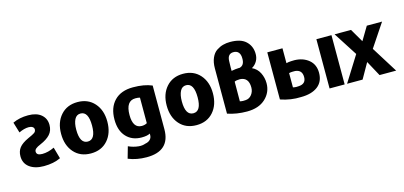

<svg xmlns="http://www.w3.org/2000/svg" viewBox="-79 -1307 4368 2078"><g transform="rotate(-15 2105.5 -268.0)"><path d="M40 -145Q40 -202 70.5 -241Q101 -280 173 -313Q228 -337 247 -350.5Q266 -364 266 -387Q266 -405 250 -416Q234 -427 207 -427Q157 -427 97 -398L61 -517Q137 -553 234 -553Q328 -553 380 -509Q432 -465 432 -393Q432 -329 394.5 -287.5Q357 -246 284 -215Q245 -199 228.5 -184.5Q212 -170 212 -152Q212 -109 276 -109Q342 -109 412 -143Q427 -85 448 -15Q370 23 260 23Q159 23 99.5 -21.5Q40 -66 40 -145Z M1046 -266Q1046 -137 976 -57.5Q906 22 787 22Q668 22 598 -57.5Q528 -137 528 -266Q528 -394 598.5 -473.5Q669 -553 787 -553Q905 -553 975.5 -473.5Q1046 -394 1046 -266ZM875 -267Q875 -425 787 -425Q742 -425 720 -382Q698 -339 698 -267Q698 -111 787 -111Q875 -111 875 -267Z M1621 -26Q1621 218 1359 218Q1247 218 1154 180Q1175 102 1191 50Q1245 75 1305 81Q1346 85 1381 72Q1417 66 1436.5 45.5Q1456 25 1456 -4V-21Q1425 -3 1362 -3Q1255 -3 1190.5 -72.5Q1126 -142 1126 -266Q1126 -399 1200 -475.5Q1274 -552 1409 -552Q1535 -552 1621 -515ZM1454 -138V-424Q1437 -430 1404 -430Q1296 -430 1296 -271Q1296 -123 1395 -123Q1428 -123 1454 -138Z M2229 -266Q2229 -137 2159 -57.5Q2089 22 1970 22Q1851 22 1781 -57.5Q1711 -137 1711 -266Q1711 -394 1781.5 -473.5Q1852 -553 1970 -553Q2088 -553 2158.5 -473.5Q2229 -394 2229 -266ZM2058 -267Q2058 -425 1970 -425Q1925 -425 1903 -382Q1881 -339 1881 -267Q1881 -111 1970 -111Q2058 -111 2058 -267Z M2786 -569Q2789 -518 2767 -479Q2745 -440 2707 -419Q2763 -393 2790.5 -338Q2818 -283 2818 -221Q2818 -119 2743 -49Q2668 21 2536 21Q2419 21 2319 -13V-520Q2319 -588 2340.5 -637Q2362 -686 2398 -710Q2434 -734 2471.5 -744Q2509 -754 2551 -754Q2668 -754 2725 -702Q2782 -650 2786 -569ZM2647 -219Q2647 -332 2551 -337Q2510 -337 2489 -326Q2489 -289 2488.5 -215.5Q2488 -142 2488 -106Q2497 -103 2522 -101Q2541 -101 2550 -102Q2593 -104 2620 -138.5Q2647 -173 2647 -219ZM2487 -447Q2533 -456 2572 -457Q2573 -457 2574.5 -456.5Q2576 -456 2577 -456Q2637 -469 2634 -551Q2634 -593 2614 -616Q2594 -639 2554 -638Q2492 -635 2489 -559Q2489 -547 2488 -523Q2487 -499 2487 -486Z M2912 -541H3082V-374Q3105 -381 3137 -382Q3160 -382 3173 -383Q3269 -381 3332.5 -328.5Q3396 -276 3396 -183Q3396 -83 3327.5 -31Q3259 21 3140 21Q3025 26 2912 -13ZM3228 -180Q3228 -260 3151 -268H3123Q3102 -268 3082 -263V-103Q3098 -99 3118 -98Q3122 -98 3130 -98.5Q3138 -99 3143 -99Q3228 -102 3228 -180ZM3631 11H3462V-541H3631Z M4208 11H4022L3929 -160L3832 11H3658L3837 -275L3666 -541H3850L3937 -392H3938L4027 -541H4198L4025 -282Z"/></g></svg>

Font: Repo
Style: ExtraBold
Weight: 800
Designer: Stefan Peev
Foundry: Context Ltd
Version: Version 001.000